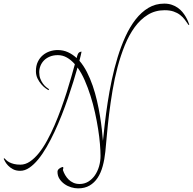

<svg xmlns="http://www.w3.org/2000/svg" viewBox="-85 -826 1057 1052"><path d="M465.8 27.8Q465.8 0.5 462.6 -37.4Q459.5 -75.2 452.6 -118.9Q445.8 -162.6 435.5 -209.2Q425.3 -255.9 411.1 -300.5Q397 -345.2 379.4 -385.5Q361.8 -425.8 339.8 -456.1Q330.1 -421.4 316.9 -378.7Q303.7 -335.9 287.8 -289.6Q272 -243.2 253.2 -195.6Q234.4 -147.9 213.6 -103.5Q192.9 -59.1 170.4 -20.3Q147.9 18.6 124.3 47.4Q100.6 76.2 75.9 93Q51.3 109.9 25.9 109.9Q2.4 109.9 -13.9 101.1Q-30.3 92.3 -41 80.8Q-51.8 69.3 -57.4 58.6Q-63 47.9 -64.9 43.9L-61 41Q-56.6 45.9 -50 52Q-43.5 58.1 -33.2 63.5Q-22.9 68.8 -8.3 72.5Q6.3 76.2 26.9 76.2Q53.7 76.2 79.1 59.1Q104.5 42 128.2 12.5Q151.9 -17.1 173.3 -56.4Q194.8 -95.7 213.9 -139.9Q232.9 -184.1 249.8 -230.7Q266.6 -277.3 280.8 -321.8Q294.9 -366.2 305.9 -405.5Q316.9 -444.8 325.2 -474.1Q304.7 -497.6 281.5 -510.7Q258.3 -523.9 231.9 -523.9Q207.5 -523.9 188.5 -516.1Q169.4 -508.3 156.5 -495.4Q143.6 -482.4 136.7 -465.3Q129.9 -448.2 129.9 -430.2Q129.9 -410.6 135.7 -395.3Q141.6 -379.9 149.9 -368.4Q158.2 -356.9 167.5 -349.1Q176.8 -341.3 184.1 -336.9L180.2 -332Q175.3 -334.5 164.1 -342.8Q152.8 -351.1 141.1 -364.5Q129.4 -377.9 120.6 -396Q111.8 -414.1 111.8 -436Q111.8 -465.8 122.3 -487.5Q132.8 -509.3 149.7 -523.4Q166.5 -537.6 187.7 -544.7Q209 -551.8 231 -551.8Q261.7 -551.8 287.4 -540Q313 -528.3 335 -507.8Q335.9 -512.7 337.4 -517.3Q338.9 -522 339.8 -524.9Q342.3 -532.2 345.7 -535.9Q349.1 -539.6 352.5 -541Q356 -542.5 358.4 -542.7Q360.8 -543 361.8 -543Q360.4 -534.7 357.4 -522.2Q354.5 -509.8 350.1 -493.2Q373 -466.8 391.1 -431.4Q409.2 -396 422.9 -356.2Q436.5 -316.4 446.3 -274.2Q456.1 -231.9 462.6 -191.9Q469.2 -151.9 473.1 -116.5Q477.1 -81.1 479 -54.2Q482.9 -95.2 489.3 -149.4Q495.6 -203.6 504.9 -264.4Q514.2 -325.2 527.6 -388.7Q541 -452.1 559.6 -512.5Q578.1 -572.8 602.5 -626.2Q627 -679.7 658.2 -719.7Q689.5 -759.8 728.3 -783Q767.1 -806.2 814.9 -806.2Q837.9 -806.2 856.4 -799.8Q875 -793.5 889.4 -783.2Q903.8 -772.9 914.3 -760.3Q924.8 -747.6 932.4 -734.6Q939.9 -721.7 944.8 -710.2Q949.7 -698.7 952.1 -690.9L948.2 -689Q938.5 -703.6 927.7 -718Q917 -732.4 901.9 -744.1Q886.7 -755.9 866.2 -762.9Q845.7 -770 816.9 -770Q765.6 -770 725.1 -745.1Q684.6 -720.2 653.3 -677.5Q622.1 -634.8 599.1 -578.4Q576.2 -522 559.3 -458.7Q542.5 -395.5 531.5 -329.6Q520.5 -263.7 512.9 -201.9Q505.4 -140.1 500.7 -86.7Q496.1 -33.2 492.2 4.9Q487.8 47.4 477.8 84.2Q467.8 121.1 450 148.2Q432.1 175.3 405.8 190.7Q379.4 206.1 342.8 206.1Q324.7 206.1 304.9 200.2Q285.2 194.3 268.6 182.6Q252 170.9 241 154.1Q230 137.2 230 115.2Q230 105.5 238.8 98.4Q247.6 91.3 257.8 88.9Q260.3 88.9 261.2 90.6Q262.2 92.3 262.2 94.2Q262.2 96.7 261 99.1Q259.8 101.6 259.8 104V106Q264.2 119.6 272 133.1Q279.8 146.5 290.8 157.5Q301.8 168.5 316.9 175.3Q332 182.1 351.1 182.1Q377.4 182.1 398.7 169.2Q419.9 156.2 434.8 134.8Q449.7 113.3 457.8 85.4Q465.8 57.6 465.8 27.8Z"/></svg>

Font: Stalemate
Style: Regular
Weight: 400
Designer: Astigmatic (AOETI)
Foundry: Astigmatic (AOETI)
Version: Version 001.000